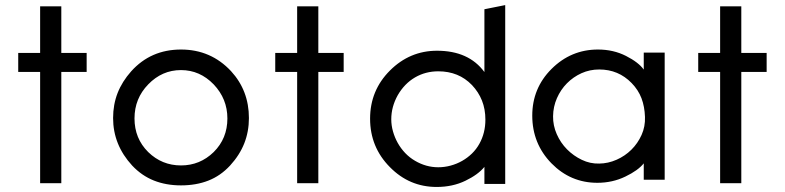

<svg xmlns="http://www.w3.org/2000/svg" viewBox="-20 -721 3131 766"><path d="M325.7 -434.1H224.6V9.8H140.1V-434.1H52.7V-509.8H140.1V-695.8H224.6V-509.8H325.7Z M973.1 -250Q973.1 -196.3 954.6 -149.2Q936 -102.1 897.9 -60.5Q859.9 -19.5 811.3 -0.5Q762.7 18.6 702.1 18.6Q642.6 18.6 594 -0.7Q545.4 -20 507.3 -60.5Q431.2 -143.1 431.2 -250Q431.2 -303.7 449.2 -349.9Q467.3 -396 503.4 -436.5Q581.5 -523.4 702.1 -523.4Q821.3 -523.4 901.9 -437Q973.1 -359.4 973.1 -250ZM887.2 -248.5Q887.2 -326.7 832.5 -384.3Q777.3 -441.4 702.1 -441.4Q626.5 -441.4 571.3 -384.3Q516.6 -328.1 516.6 -248.5Q516.6 -168.5 571.3 -114.3Q626 -61 702.1 -61Q777.8 -61 832.5 -114.3Q887.2 -168.5 887.2 -248.5Z M1351.1 -434.1H1250V9.8H1165.5V-434.1H1078.1V-509.8H1165.5V-695.8H1250V-509.8H1351.1Z M1995.6 12.7H1912.6V-55.2Q1887.7 -24.4 1836.7 0.2Q1785.6 24.9 1722.2 24.9Q1613.3 24.9 1535.6 -54.2Q1456.5 -133.8 1456.5 -247.6Q1456.5 -360.4 1535.6 -439.5Q1614.7 -518.6 1723.6 -518.6Q1850.1 -518.6 1912.6 -433.6V-684.1L1995.6 -700.7ZM1916.5 -243.7Q1916.5 -285.6 1902.8 -319.8Q1889.2 -354 1862.8 -381.8Q1810.1 -436.5 1728.5 -436.5Q1677.7 -436.5 1635.7 -412.1Q1593.8 -387.7 1566.9 -341.3Q1541 -294.9 1541 -245.1Q1541 -220.7 1547.9 -196.5Q1554.7 -172.4 1566.9 -150.6Q1579.1 -128.9 1596.4 -110.6Q1613.8 -92.3 1635.7 -79.6Q1679.7 -53.7 1728.5 -53.7Q1753.4 -53.7 1777.8 -60.3Q1802.2 -66.9 1823.7 -79.1Q1845.2 -91.3 1862.8 -108.4Q1880.4 -125.5 1892.6 -147.5Q1916.5 -190.4 1916.5 -243.7Z M2631.8 -3.9H2548.3V-69.3Q2525.9 -41 2474.6 -16.4Q2423.3 8.3 2363.3 8.3Q2256.3 8.3 2180.2 -69.3Q2103.5 -147.9 2103.5 -259.8Q2103.5 -369.1 2180.2 -445.8Q2257.8 -523.4 2365.7 -523.4Q2427.2 -523.4 2477.5 -497.8Q2527.8 -472.2 2548.3 -443.4V-511.2H2631.8ZM2553.2 -254.4Q2551.8 -295.9 2539.3 -328.9Q2526.9 -361.8 2500 -389.6Q2447.3 -443.8 2370.6 -443.8Q2333 -443.8 2300 -429Q2267.1 -414.1 2241.9 -388.7Q2216.8 -363.3 2201.9 -329.3Q2187 -295.4 2186.5 -257.3Q2186 -220.2 2201.2 -185.8Q2216.3 -151.4 2242.2 -125.2Q2268.1 -99.1 2301.3 -83.3Q2334.5 -67.4 2370.6 -68.4Q2406.2 -68.8 2439.9 -83.7Q2473.6 -98.6 2499 -123.8Q2524.4 -148.9 2539.6 -182.6Q2554.7 -216.3 2553.2 -254.4Z M3038.6 -434.1H2937.5V9.8H2853V-434.1H2765.6V-509.8H2853V-695.8H2937.5V-509.8H3038.6Z"/></svg>

Font: Kawthoolei
Style: Bold
Weight: 700
Designer: Moe Zed
Foundry: Moe Zed
Version: Version 1.000;July 10, 2024;FontCreator 14.0.0.2901 32-bit